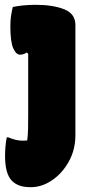

<svg xmlns="http://www.w3.org/2000/svg" viewBox="-20 -577 390 797"><path d="M128 -557Q200 -557 246.5 -538.5Q293 -520 293 -473V-16Q293 44 266 93Q239 142 196.5 171Q154 200 108 200Q80 200 61.5 193.5Q43 187 30 174Q1 145 1 71Q1 52 2.5 33Q4 14 8 -7H14Q31 0 45 3.5Q59 7 77 7Q82 7 85.5 6.5Q89 6 93 6Q96 -17 96.5 -42.5Q97 -68 97 -100V-354L91 -359Q78 -350 63 -350Q47 -350 35 -376.5Q23 -403 23 -468Q23 -494 26 -512.5Q29 -531 33 -548Q52 -552 76 -554.5Q100 -557 128 -557Z"/></svg>

Font: Recursive Sn Csl St Blk
Style: Regular
Weight: 900
Version: Version 1.079;hotconv 1.0.112;makeotfexe 2.5.65598; ttfautoh